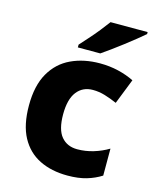

<svg xmlns="http://www.w3.org/2000/svg" viewBox="-116 -845 759 935"><g transform="rotate(15 263.5 -378.0)"><path d="M314 10Q233 10 172.5 -20Q112 -50 78.5 -112Q45 -174 45 -272Q45 -372 81.5 -435.5Q118 -499 182 -529Q246 -559 327 -559Q376 -559 420 -548.5Q464 -538 500 -520L450 -393Q418 -407 388 -416Q358 -425 327 -425Q276 -425 246.5 -387Q217 -349 217 -273Q217 -196 246.5 -161Q276 -126 327 -126Q368 -126 408 -138Q448 -150 483 -171V-35Q450 -14 409.5 -2Q369 10 314 10ZM511 -756Q495 -742 470 -722Q445 -702 416.5 -680Q388 -658 361 -638.5Q334 -619 315 -606H202V-620Q218 -638 241 -663.5Q264 -689 286 -716.5Q308 -744 324 -766H511Z"/></g></svg>

Font: Noto Sans Lao Looped ExtraBold
Style: Regular
Weight: 800
Designer: Mark Frömberg, Ben Mitchell
Foundry: The Fontpad Ltd
Version: Version 1.002; ttfautohint (v1.8.4.7-5d5b)